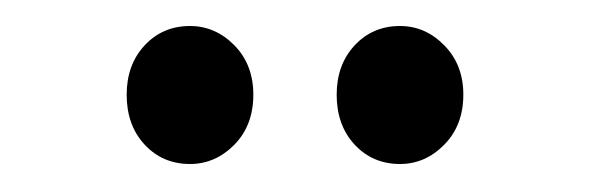

<svg xmlns="http://www.w3.org/2000/svg" viewBox="-20 -760 442 144"><path d="M122.5 -637Q102 -637 88.5 -651.5Q75 -666 75 -689Q75 -711.5 88.5 -726Q102 -740.5 122.5 -740.5Q141.5 -740.5 155.8 -726Q170 -711.5 170 -689Q170 -666 155.8 -651.5Q141.5 -637 122.5 -637ZM280 -637Q259.5 -637 246 -651.5Q232.5 -666 232.5 -689Q232.5 -711.5 246 -726Q259.5 -740.5 280 -740.5Q299 -740.5 313.2 -726Q327.5 -711.5 327.5 -689Q327.5 -666 313.2 -651.5Q299 -637 280 -637Z"/></svg>

Font: Spline Sans Light
Style: Regular
Weight: 300
Designer: Eben Sorkin, Mirko Velimirovic
Foundry: Sorkin Type
Version: Version 1.000; ttfautohint (v1.8.3)